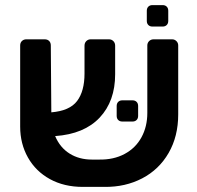

<svg xmlns="http://www.w3.org/2000/svg" viewBox="-20 -725 770 752"><path d="M654 -571Q664 -571 671 -564Q678 -557 678 -547V-277Q678 -191 640.5 -126Q603 -61 537 -26.5Q471 8 389 7H304Q231 7 175.5 -23.5Q120 -54 89.5 -108Q59 -162 59 -229V-547Q59 -558 66 -564.5Q73 -571 83 -571H155Q166 -571 172.5 -564.5Q179 -558 179 -547L181 -285Q253 -291 282 -329.5Q311 -368 311 -437V-546Q311 -557 318 -564Q325 -571 335 -571H407Q417 -571 424 -564Q431 -557 431 -546V-434Q431 -329 370.5 -264.5Q310 -200 196 -192Q215 -147 252.5 -123.5Q290 -100 340 -100H368Q425 -99 468 -122Q511 -145 534 -187Q557 -229 557 -283V-547Q557 -557 564 -564Q571 -571 582 -571ZM459 -249Q449 -249 443 -255Q437 -261 437 -271V-310Q437 -320 443 -326Q449 -332 459 -332H499Q509 -332 515 -326Q521 -320 521 -310V-271Q521 -261 515 -255Q509 -249 499 -249ZM577 -621Q567 -621 561 -627Q555 -633 555 -643V-683Q555 -693 561 -699Q567 -705 577 -705H617Q627 -705 633 -699Q639 -693 639 -683V-643Q639 -633 633 -627Q627 -621 617 -621Z"/></svg>

Font: Rubik AZ
Style: Regular
Weight: 500
Designer: Hubert and Fischer
Foundry: Hubert & Fischer
Version: Version 2.000